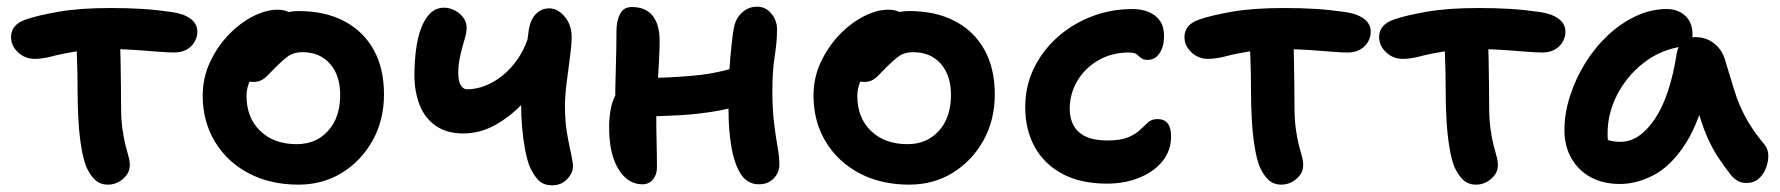

<svg xmlns="http://www.w3.org/2000/svg" viewBox="-20 -540 5321 574"><path d="M83 -364Q55 -364 34 -383.5Q13 -403 13 -429Q13 -448 24 -461Q35 -474 58 -482Q93 -494 155.5 -505Q218 -516 310 -516Q361 -516 403 -513.5Q445 -511 494 -504Q529 -499 549.5 -484Q570 -469 570 -445Q570 -429 561.5 -414.5Q553 -400 537.5 -391.5Q522 -383 501 -383Q483 -383 452.5 -385.5Q422 -388 386.5 -390.5Q351 -393 316 -393Q248 -393 205.5 -386Q163 -379 135.5 -371.5Q108 -364 83 -364ZM303 12Q280 12 265 -1.5Q250 -15 238 -41Q229 -64 223 -100.5Q217 -137 214.5 -180.5Q212 -224 212 -265Q212 -326 210 -370Q208 -414 208 -442L339 -449Q338 -439 339 -414Q340 -389 340.5 -355.5Q341 -322 341.5 -287Q342 -252 342 -222Q342 -183 346 -154.5Q350 -126 355 -106.5Q360 -87 364 -73Q368 -59 368 -46Q368 -29 358 -16Q348 -3 333.5 4.5Q319 12 303 12Z M872 12Q788 12 723.5 -22Q659 -56 622.5 -116.5Q586 -177 586 -254Q586 -307 607.5 -353.5Q629 -400 663 -435.5Q697 -471 736 -491Q775 -511 810 -511Q825 -511 837.5 -506.5Q850 -502 858 -492Q866 -482 866 -465Q866 -435 853.5 -411.5Q841 -388 802 -373Q777 -360 758 -342Q739 -324 728 -301Q717 -278 717 -253Q717 -188 758 -148.5Q799 -109 867 -109Q925 -109 961 -149Q997 -189 997 -256Q997 -315 966.5 -349.5Q936 -384 884 -384Q858 -384 841.5 -372Q825 -360 805 -340Q790 -325 780.5 -315Q771 -305 761 -300Q751 -295 736 -295Q720 -295 708 -307Q696 -319 696 -352Q696 -379 711 -406.5Q726 -434 751.5 -456.5Q777 -479 808 -493Q839 -507 872 -507Q952 -507 1009.5 -476.5Q1067 -446 1097.5 -390.5Q1128 -335 1128 -258Q1128 -181 1094 -120Q1060 -59 1002.5 -23.5Q945 12 872 12Z M1365 -141Q1315 -141 1282 -164.5Q1249 -188 1234 -227.5Q1219 -267 1219 -315Q1219 -353 1223.5 -389.5Q1228 -426 1238.5 -454.5Q1249 -483 1266 -500Q1283 -517 1308 -517Q1324 -517 1339.5 -509Q1355 -501 1365 -487.5Q1375 -474 1375 -457Q1375 -444 1371 -430Q1367 -416 1362.5 -400Q1358 -384 1354 -364Q1350 -344 1350 -320Q1350 -309 1352.5 -298Q1355 -287 1361.5 -280Q1368 -273 1376 -273Q1404 -273 1431.5 -284Q1459 -295 1483.5 -315Q1508 -335 1527 -362.5Q1546 -390 1557 -422L1612 -321Q1581 -271 1542.5 -230.5Q1504 -190 1459 -165.5Q1414 -141 1365 -141ZM1631 14Q1603 14 1587.5 -3.5Q1572 -21 1562 -46Q1555 -65 1549.5 -94.5Q1544 -124 1541 -158.5Q1538 -193 1538 -224Q1538 -248 1540.5 -278.5Q1543 -309 1546.5 -341Q1550 -373 1554 -400.5Q1558 -428 1560 -444Q1564 -479 1581 -497Q1598 -515 1622 -515Q1647 -515 1668 -490.5Q1689 -466 1689 -429Q1689 -407 1684 -369.5Q1679 -332 1674 -292.5Q1669 -253 1669 -224Q1669 -177 1675 -142.5Q1681 -108 1687 -82Q1689 -69 1691 -60Q1693 -51 1693 -43Q1693 -23 1675.5 -4.5Q1658 14 1631 14Z M1901 11Q1871 11 1848.5 -10Q1826 -31 1813.5 -68.5Q1801 -106 1801 -157Q1801 -216 1817 -249Q1833 -282 1853 -294Q1863 -302 1877.5 -304.5Q1892 -307 1910 -307Q1983 -307 2059.5 -314.5Q2136 -322 2200 -346L2242 -243Q2192 -221 2133 -210Q2074 -199 2012.5 -195.5Q1951 -192 1893 -192L1819 -213Q1819 -272 1821 -334Q1823 -396 1823 -448Q1823 -477 1833.5 -498Q1844 -519 1869 -519Q1910 -519 1931 -493Q1952 -467 1952 -418Q1952 -395 1950.5 -365Q1949 -335 1947 -303Q1945 -271 1943.5 -242.5Q1942 -214 1942 -195Q1942 -152 1943 -114Q1944 -76 1944 -39Q1944 -18 1932 -3.5Q1920 11 1901 11ZM2249 11Q2215 11 2195.5 -18.5Q2176 -48 2167 -98.5Q2158 -149 2158 -210Q2158 -306 2163 -364.5Q2168 -423 2174 -457Q2179 -484 2198 -502Q2217 -520 2243 -520Q2269 -520 2286 -499.5Q2303 -479 2303 -452Q2303 -416 2296 -371.5Q2289 -327 2289 -268Q2289 -215 2294 -173.5Q2299 -132 2304.5 -101.5Q2310 -71 2310 -48Q2310 -24 2293 -6.5Q2276 11 2249 11Z M2698 12Q2614 12 2549.5 -22Q2485 -56 2448.5 -116.5Q2412 -177 2412 -254Q2412 -307 2433.5 -353.5Q2455 -400 2489 -435.5Q2523 -471 2562 -491Q2601 -511 2636 -511Q2651 -511 2663.5 -506.5Q2676 -502 2684 -492Q2692 -482 2692 -465Q2692 -435 2679.5 -411.5Q2667 -388 2628 -373Q2603 -360 2584 -342Q2565 -324 2554 -301Q2543 -278 2543 -253Q2543 -188 2584 -148.5Q2625 -109 2693 -109Q2751 -109 2787 -149Q2823 -189 2823 -256Q2823 -315 2792.5 -349.5Q2762 -384 2710 -384Q2684 -384 2667.5 -372Q2651 -360 2631 -340Q2616 -325 2606.5 -315Q2597 -305 2587 -300Q2577 -295 2562 -295Q2546 -295 2534 -307Q2522 -319 2522 -352Q2522 -379 2537 -406.5Q2552 -434 2577.5 -456.5Q2603 -479 2634 -493Q2665 -507 2698 -507Q2778 -507 2835.5 -476.5Q2893 -446 2923.5 -390.5Q2954 -335 2954 -258Q2954 -181 2920 -120Q2886 -59 2828.5 -23.5Q2771 12 2698 12Z M3289 9Q3211 9 3156.5 -20Q3102 -49 3073.5 -100.5Q3045 -152 3045 -220Q3045 -282 3070.5 -335Q3096 -388 3140.5 -428Q3185 -468 3243 -490.5Q3301 -513 3366 -513Q3393 -513 3414.5 -504Q3436 -495 3448 -477.5Q3460 -460 3460 -432Q3460 -402 3447 -381.5Q3434 -361 3411 -361Q3398 -361 3391.5 -366.5Q3385 -372 3378.5 -377.5Q3372 -383 3354 -383Q3304 -383 3264 -360Q3224 -337 3201 -298.5Q3178 -260 3178 -214Q3178 -186 3189.5 -165Q3201 -144 3225.5 -132Q3250 -120 3290 -120Q3330 -120 3352.5 -129.5Q3375 -139 3388 -151.5Q3401 -164 3412 -174Q3423 -184 3440 -184Q3461 -184 3471 -171Q3481 -158 3481 -132Q3481 -91 3456.5 -59.5Q3432 -28 3388 -9.5Q3344 9 3289 9Z M3591 -364Q3563 -364 3542 -383.5Q3521 -403 3521 -429Q3521 -448 3532 -461Q3543 -474 3566 -482Q3601 -494 3663.5 -505Q3726 -516 3818 -516Q3869 -516 3911 -513.5Q3953 -511 4002 -504Q4037 -499 4057.5 -484Q4078 -469 4078 -445Q4078 -429 4069.5 -414.5Q4061 -400 4045.5 -391.5Q4030 -383 4009 -383Q3991 -383 3960.5 -385.5Q3930 -388 3894.5 -390.5Q3859 -393 3824 -393Q3756 -393 3713.5 -386Q3671 -379 3643.5 -371.5Q3616 -364 3591 -364ZM3811 12Q3788 12 3773 -1.5Q3758 -15 3746 -41Q3737 -64 3731 -100.5Q3725 -137 3722.5 -180.5Q3720 -224 3720 -265Q3720 -326 3718 -370Q3716 -414 3716 -442L3847 -449Q3846 -439 3847 -414Q3848 -389 3848.5 -355.5Q3849 -322 3849.5 -287Q3850 -252 3850 -222Q3850 -183 3854 -154.5Q3858 -126 3863 -106.5Q3868 -87 3872 -73Q3876 -59 3876 -46Q3876 -29 3866 -16Q3856 -3 3841.5 4.5Q3827 12 3811 12Z M4173 -364Q4145 -364 4124 -383.5Q4103 -403 4103 -429Q4103 -448 4114 -461Q4125 -474 4148 -482Q4183 -494 4245.5 -505Q4308 -516 4400 -516Q4451 -516 4493 -513.5Q4535 -511 4584 -504Q4619 -499 4639.5 -484Q4660 -469 4660 -445Q4660 -429 4651.5 -414.5Q4643 -400 4627.5 -391.5Q4612 -383 4591 -383Q4573 -383 4542.5 -385.5Q4512 -388 4476.5 -390.5Q4441 -393 4406 -393Q4338 -393 4295.5 -386Q4253 -379 4225.5 -371.5Q4198 -364 4173 -364ZM4393 12Q4370 12 4355 -1.5Q4340 -15 4328 -41Q4319 -64 4313 -100.5Q4307 -137 4304.5 -180.5Q4302 -224 4302 -265Q4302 -326 4300 -370Q4298 -414 4298 -442L4429 -449Q4428 -439 4429 -414Q4430 -389 4430.5 -355.5Q4431 -322 4431.5 -287Q4432 -252 4432 -222Q4432 -183 4436 -154.5Q4440 -126 4445 -106.5Q4450 -87 4454 -73Q4458 -59 4458 -46Q4458 -29 4448 -16Q4438 -3 4423.5 4.5Q4409 12 4393 12Z M4823 10Q4773 10 4736 -10Q4699 -30 4678 -66.5Q4657 -103 4657 -151Q4657 -201 4673.5 -252.5Q4690 -304 4719 -351Q4748 -398 4787 -434.5Q4826 -471 4871 -492Q4916 -513 4963 -513Q4996 -513 5018 -493Q5040 -473 5040 -436Q5040 -421 5031.5 -412.5Q5023 -404 5009 -401Q4943 -391 4893 -351.5Q4843 -312 4814.5 -256.5Q4786 -201 4786 -141Q4786 -120 4789.5 -102.5Q4793 -85 4804 -58L4741 -149Q4765 -130 4782.5 -123Q4800 -116 4825 -116Q4881 -116 4927 -184Q4973 -252 4993 -382Q4997 -404 5012 -416.5Q5027 -429 5048 -429Q5082 -429 5106 -409Q5130 -389 5138 -358Q5153 -308 5166 -266.5Q5179 -225 5199.5 -187.5Q5220 -150 5254 -109Q5266 -95 5266.5 -76Q5267 -57 5259.5 -37.5Q5252 -18 5237.5 -5.5Q5223 7 5202 7Q5185 7 5174.5 0.5Q5164 -6 5156 -15Q5135 -42 5118 -67.5Q5101 -93 5087 -123.5Q5073 -154 5061 -193.5Q5049 -233 5039 -286L5086 -289Q5062 -178 5020 -112Q4978 -46 4926.5 -18Q4875 10 4823 10Z"/></svg>

Font: Shantell Sans SemiBold
Style: Regular
Weight: 600
Designer: Stephen Nixon, Anya Danilova, Shantell Martin
Foundry: Arrow Type
Version: Version 1.011;[c5ecc13dd]